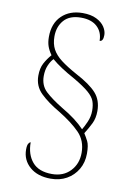

<svg xmlns="http://www.w3.org/2000/svg" viewBox="-95 -820 696 997"><g transform="rotate(10 252.5 -322.0)"><path d="M244 116Q174 116 133 80Q92 44 92 -11Q92 -34 98 -43Q104 -52 109 -52Q109 12 142.5 51.5Q176 91 246 91Q306 91 342.5 52.5Q379 14 379 -44Q379 -108 338.5 -149.5Q298 -191 226 -235Q164 -271 126 -308Q88 -345 88 -400Q88 -439 102 -465.5Q116 -492 137 -516Q121 -539 114 -559.5Q107 -580 107 -608Q107 -679 149 -719.5Q191 -760 259 -760Q303 -760 332 -745.5Q361 -731 375 -709.5Q389 -688 389 -667Q389 -633 370 -633Q370 -679 340 -707Q310 -735 255 -735Q195 -735 165 -701Q135 -667 135 -615Q135 -576 150 -548Q165 -520 197 -495.5Q229 -471 280 -443Q356 -403 389 -366Q422 -329 422 -272Q422 -234 408 -205.5Q394 -177 375 -147Q386 -130 396.5 -109.5Q407 -89 407 -45Q407 2 385.5 38.5Q364 75 327.5 95.5Q291 116 244 116ZM360 -165Q370 -181 382.5 -209.5Q395 -238 395 -269Q395 -298 387 -319.5Q379 -341 353 -363.5Q327 -386 274 -417Q195 -460 151 -498Q137 -484 126.5 -459.5Q116 -435 116 -403Q116 -353 148.5 -322.5Q181 -292 240 -256Q316 -212 360 -165Z"/></g></svg>

Font: Noto Serif Hebrew SemiCondensed Thin
Style: Regular
Weight: 100
Width: 4
Designer: Monotype Design Team
Foundry: Monotype Imaging Inc.
Version: Version 2.004; ttfautohint (v1.8.4.7-5d5b)